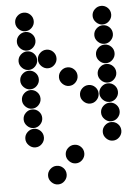

<svg xmlns="http://www.w3.org/2000/svg" viewBox="-60 -744 719 988"><g transform="rotate(-5 300.0 -250.0)"><path d="M52 -650Q52 -631 66.5 -616.5Q81 -602 100 -602Q120 -602 134 -616.5Q148 -631 148 -650Q148 -670 134 -684Q120 -698 100 -698Q81 -698 66.5 -684Q52 -670 52 -650ZM452 -650Q452 -631 466.5 -616.5Q481 -602 500 -602Q520 -602 534 -616.5Q548 -631 548 -650Q548 -670 534 -684Q520 -698 500 -698Q481 -698 466.5 -684Q452 -670 452 -650ZM52 -550Q52 -531 66.5 -516.5Q81 -502 100 -502Q120 -502 134 -516.5Q148 -531 148 -550Q148 -570 134 -584Q120 -598 100 -598Q81 -598 66.5 -584Q52 -570 52 -550ZM452 -550Q452 -531 466.5 -516.5Q481 -502 500 -502Q520 -502 534 -516.5Q548 -531 548 -550Q548 -570 534 -584Q520 -598 500 -598Q481 -598 466.5 -584Q452 -570 452 -550ZM52 -450Q52 -431 66.5 -416.5Q81 -402 100 -402Q120 -402 134 -416.5Q148 -431 148 -450Q148 -470 134 -484Q120 -498 100 -498Q81 -498 66.5 -484Q52 -470 52 -450ZM152 -450Q152 -431 166.5 -416.5Q181 -402 200 -402Q220 -402 234 -416.5Q248 -431 248 -450Q248 -470 234 -484Q220 -498 200 -498Q181 -498 166.5 -484Q152 -470 152 -450ZM452 -450Q452 -431 466.5 -416.5Q481 -402 500 -402Q520 -402 534 -416.5Q548 -431 548 -450Q548 -470 534 -484Q520 -498 500 -498Q481 -498 466.5 -484Q452 -470 452 -450ZM52 -350Q52 -331 66.5 -316.5Q81 -302 100 -302Q120 -302 134 -316.5Q148 -331 148 -350Q148 -370 134 -384Q120 -398 100 -398Q81 -398 66.5 -384Q52 -370 52 -350ZM252 -350Q252 -331 266.5 -316.5Q281 -302 300 -302Q320 -302 334 -316.5Q348 -331 348 -350Q348 -370 334 -384Q320 -398 300 -398Q281 -398 266.5 -384Q252 -370 252 -350ZM452 -350Q452 -331 466.5 -316.5Q481 -302 500 -302Q520 -302 534 -316.5Q548 -331 548 -350Q548 -370 534 -384Q520 -398 500 -398Q481 -398 466.5 -384Q452 -370 452 -350ZM52 -250Q52 -231 66.5 -216.5Q81 -202 100 -202Q120 -202 134 -216.5Q148 -231 148 -250Q148 -270 134 -284Q120 -298 100 -298Q81 -298 66.5 -284Q52 -270 52 -250ZM352 -250Q352 -231 366.5 -216.5Q381 -202 400 -202Q420 -202 434 -216.5Q448 -231 448 -250Q448 -270 434 -284Q420 -298 400 -298Q381 -298 366.5 -284Q352 -270 352 -250ZM452 -250Q452 -231 466.5 -216.5Q481 -202 500 -202Q520 -202 534 -216.5Q548 -231 548 -250Q548 -270 534 -284Q520 -298 500 -298Q481 -298 466.5 -284Q452 -270 452 -250ZM52 -150Q52 -131 66.5 -116.5Q81 -102 100 -102Q120 -102 134 -116.5Q148 -131 148 -150Q148 -170 134 -184Q120 -198 100 -198Q81 -198 66.5 -184Q52 -170 52 -150ZM452 -150Q452 -131 466.5 -116.5Q481 -102 500 -102Q520 -102 534 -116.5Q548 -131 548 -150Q548 -170 534 -184Q520 -198 500 -198Q481 -198 466.5 -184Q452 -170 452 -150ZM52 -50Q52 -31 66.5 -16.5Q81 -2 100 -2Q120 -2 134 -16.5Q148 -31 148 -50Q148 -70 134 -84Q120 -98 100 -98Q81 -98 66.5 -84Q52 -70 52 -50ZM452 -50Q452 -31 466.5 -16.5Q481 -2 500 -2Q520 -2 534 -16.5Q548 -31 548 -50Q548 -70 534 -84Q520 -98 500 -98Q481 -98 466.5 -84Q452 -70 452 -50ZM252 50Q252 69 266.5 83.5Q281 98 300 98Q320 98 334 83.5Q348 69 348 50Q348 30 334 16Q320 2 300 2Q281 2 266.5 16Q252 30 252 50ZM152 150Q152 169 166.5 183.5Q181 198 200 198Q220 198 234 183.5Q248 169 248 150Q248 130 234 116Q220 102 200 102Q181 102 166.5 116Q152 130 152 150Z"/></g></svg>

Font: Matrix Sans Print
Style: Regular
Weight: 400
Designer: Brad Neil
Version: Version 1.100